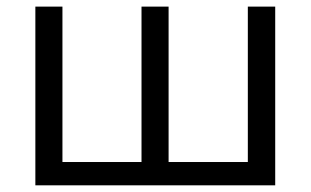

<svg xmlns="http://www.w3.org/2000/svg" viewBox="-20 -555 930 575"><path d="M484.9 -69.8H722.2V-535.2H804.2V0H85.9V-535.2H167V-69.8H403.8V-535.2H484.9Z"/></svg>

Font: WebKoruri
Style: Regular
Weight: 400
Foundry: lindwurm / mohemohe
Version: Version 1.00